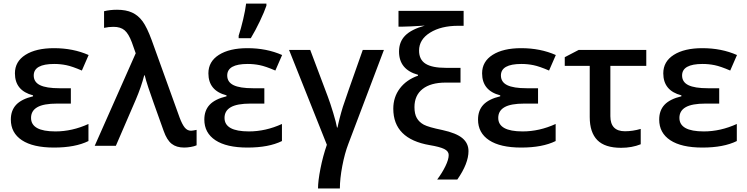

<svg xmlns="http://www.w3.org/2000/svg" viewBox="-20 -821 4206 1081"><path d="M378.9 -324.2V-237.8H301.8Q225.6 -237.8 190.2 -217.5Q154.8 -197.3 154.8 -157.2Q154.8 -81.1 292 -81.1Q386.2 -81.1 478 -123V-26.9Q403.8 9.8 284.2 9.8Q166 9.8 103.5 -31.5Q41 -72.8 41 -147.9Q41 -199.2 71 -231.2Q101.1 -263.2 166 -278.8V-284.2Q64 -310.5 64 -408.2Q64 -474.6 123.3 -512.2Q182.6 -549.8 284.2 -549.8Q391.6 -549.8 479 -511.2L440.9 -423.8Q386.7 -447.3 353.3 -454.1Q319.8 -460.9 285.2 -460.9Q169.9 -460.9 169.9 -396Q169.9 -358.9 205.3 -341.6Q240.7 -324.2 314.9 -324.2Z M513.2 0 744.1 -521 722.2 -583Q704.1 -631.3 681.4 -650.6Q658.7 -669.9 619.1 -669.9Q591.8 -669.9 565.9 -664.1V-757.8Q599.1 -766.1 639.2 -766.1Q689.5 -766.1 723.9 -750.2Q758.3 -734.4 783 -700.7Q807.6 -667 834 -595.2L991.2 -159.2Q1005.4 -121.1 1020 -103Q1034.7 -85 1055.2 -85Q1064 -85 1086.9 -89.8V-2.9Q1074.2 2.9 1054.2 6.3Q1034.2 9.8 1017.1 9.8Q973.1 9.8 946.3 -11.5Q919.4 -32.7 901.4 -84Q831.5 -278.3 815.4 -327.1Q799.3 -376 794.9 -397H792Q774.9 -331.1 745.1 -261.2L632.3 0Z M1130.4 0ZM1468.3 -324.2V-237.8H1391.1Q1314.9 -237.8 1279.5 -217.5Q1244.1 -197.3 1244.1 -157.2Q1244.1 -81.1 1381.3 -81.1Q1475.6 -81.1 1567.4 -123V-26.9Q1493.2 9.8 1373.5 9.8Q1255.4 9.8 1192.9 -31.5Q1130.4 -72.8 1130.4 -147.9Q1130.4 -199.2 1160.4 -231.2Q1190.4 -263.2 1255.4 -278.8V-284.2Q1153.3 -310.5 1153.3 -408.2Q1153.3 -474.6 1212.6 -512.2Q1272 -549.8 1373.5 -549.8Q1481 -549.8 1568.4 -511.2L1530.3 -423.8Q1476.1 -447.3 1442.6 -454.1Q1409.2 -460.9 1374.5 -460.9Q1259.3 -460.9 1259.3 -396Q1259.3 -358.9 1294.7 -341.6Q1330.1 -324.2 1404.3 -324.2ZM1323.7 -620.1Q1336.9 -660.2 1349.1 -712.2Q1361.3 -764.2 1365.7 -800.8H1480V-789.1Q1468.3 -754.4 1443.4 -702.1Q1418.5 -649.9 1392.1 -606H1323.7Z M1893.6 240.2H1770.5Q1770.5 198.2 1784.2 128.4Q1797.9 58.6 1820.3 -5.9L1607.4 -540H1726.6L1825.7 -276.9Q1839.4 -240.7 1856 -185.8Q1872.6 -130.9 1877.4 -103H1880.4Q1883.3 -119.6 1891.8 -153.3Q1900.4 -187 1910.4 -219.5Q1920.4 -252 2022.5 -540H2141.6L1941.4 -11.2Q1920.9 42 1907.2 113.5Q1893.6 185.1 1893.6 240.2Z M2194.3 -209Q2194.3 -273.9 2231 -322.8Q2267.6 -371.6 2333.5 -395V-399.9Q2226.6 -429.2 2226.6 -530.8Q2226.6 -585.4 2261.2 -620.6Q2295.9 -655.8 2371.6 -676.8Q2277.8 -670.9 2245.6 -670.9H2223.6V-759.8H2590.3V-675.8H2559.6Q2463.4 -675.8 2401.4 -637.2Q2339.4 -598.6 2339.4 -536.1Q2339.4 -485.4 2376 -462.2Q2412.6 -439 2490.7 -439H2572.8V-356H2488.8Q2405.3 -356 2359.4 -320.1Q2313.5 -284.2 2313.5 -217.8Q2313.5 -179.7 2326.7 -156.5Q2339.8 -133.3 2366 -119.1Q2392.1 -105 2470.7 -88.9Q2549.3 -71.8 2583.5 -43Q2617.7 -14.2 2617.7 29.8Q2617.7 99.6 2554.7 189.9H2441.4Q2469.7 151.9 2488 114.3Q2506.3 76.7 2506.3 51.8Q2506.3 30.3 2481 17.8Q2455.6 5.4 2399.4 -3.9Q2194.3 -39.1 2194.3 -209Z M3009.3 -324.2V-237.8H2932.1Q2856 -237.8 2820.6 -217.5Q2785.2 -197.3 2785.2 -157.2Q2785.2 -81.1 2922.4 -81.1Q3016.6 -81.1 3108.4 -123V-26.9Q3034.2 9.8 2914.6 9.8Q2796.4 9.8 2733.9 -31.5Q2671.4 -72.8 2671.4 -147.9Q2671.4 -199.2 2701.4 -231.2Q2731.4 -263.2 2796.4 -278.8V-284.2Q2694.3 -310.5 2694.3 -408.2Q2694.3 -474.6 2753.7 -512.2Q2813 -549.8 2914.6 -549.8Q3022 -549.8 3109.4 -511.2L3071.3 -423.8Q3017.1 -447.3 2983.6 -454.1Q2950.2 -460.9 2915.5 -460.9Q2800.3 -460.9 2800.3 -396Q2800.3 -358.9 2835.7 -341.6Q2871.1 -324.2 2945.3 -324.2Z M3416.5 -450.2V-167Q3416.5 -82 3498.5 -82Q3542 -82 3587.4 -95.2V-8.8Q3538.1 11.2 3476.6 11.2Q3385.7 11.2 3343 -32.2Q3300.3 -75.7 3300.3 -162.1V-450.2H3159.7V-499L3238.3 -540H3618.7V-450.2Z M4029.3 -324.2V-237.8H3952.1Q3876 -237.8 3840.6 -217.5Q3805.2 -197.3 3805.2 -157.2Q3805.2 -81.1 3942.4 -81.1Q4036.6 -81.1 4128.4 -123V-26.9Q4054.2 9.8 3934.6 9.8Q3816.4 9.8 3753.9 -31.5Q3691.4 -72.8 3691.4 -147.9Q3691.4 -199.2 3721.4 -231.2Q3751.5 -263.2 3816.4 -278.8V-284.2Q3714.4 -310.5 3714.4 -408.2Q3714.4 -474.6 3773.7 -512.2Q3833 -549.8 3934.6 -549.8Q4042 -549.8 4129.4 -511.2L4091.3 -423.8Q4037.1 -447.3 4003.7 -454.1Q3970.2 -460.9 3935.5 -460.9Q3820.3 -460.9 3820.3 -396Q3820.3 -358.9 3855.7 -341.6Q3891.1 -324.2 3965.3 -324.2Z"/></svg>

Font: Open Sans Semibold
Style: Regular
Weight: 600
Foundry: Ascender Corporation
Version: Version 1.10; ttfautohint (v1.5.65-e2d9)